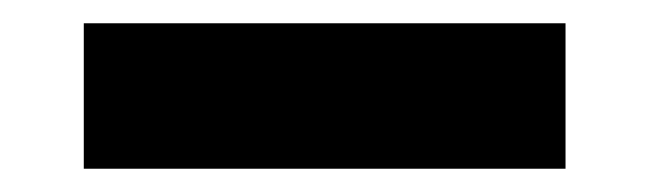

<svg xmlns="http://www.w3.org/2000/svg" viewBox="-20 -784 570 165"><path d="M52 -764H466V-639H52Z"/></svg>

Font: Encode Sans Normal
Style: ExtraBold
Weight: 800
Designer: Pablo Impallari, Andres Torresi
Foundry: Pablo Impallari, Andres Torresi
Version: Version 1.000; ttfautohint (v1.00) -l 8 -r 50 -G 200 -x 14 -